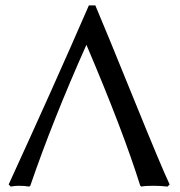

<svg xmlns="http://www.w3.org/2000/svg" viewBox="-20 -685 669 715"><path d="M505.9 9.8 502 5.9Q439 -196.3 301.8 -518.1Q175.8 -235.8 92.8 6.8L88.9 9.8Q70.3 6.8 48.8 6.8Q37.1 6.8 20 9.8L12.2 2Q179.2 -361.8 311 -665H335Q372.6 -576.7 477.8 -317.4Q583 -58.1 611.8 2L604 9.8Q578.1 6.8 550.8 6.8Q522 6.8 505.9 9.8Z"/></svg>

Font: Linear Smooth Low Contrast
Style: Regular
Weight: 500
Designer: Philipp H. Poll, Flanker
Foundry: Philipp H. Poll, reworked by Flanker
Version: Version 1.010 | FøM Fix